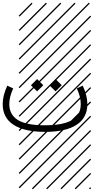

<svg xmlns="http://www.w3.org/2000/svg" viewBox="-142 -978 696 1424"><path d="M-87.9 -342.8 -43.9 -322.3Q-73.2 -259.3 -73.2 -206.5Q-73.2 -128.9 -11 -88.9Q51.3 -48.8 192.4 -48.8Q287.6 -48.8 346.9 -67.9Q406.2 -86.9 431.6 -121.1Q457 -155.3 457 -206.5Q457 -259.3 427.7 -322.3L471.7 -342.8Q505.9 -268.6 505.9 -206.5Q505.9 -103.5 425.3 -51.8Q344.7 0 192.4 0Q40 0 -41 -52Q-122.1 -104 -122.1 -206.5Q-122.1 -268.6 -87.9 -342.8ZM526.9 410.6 533.7 417.5 525.4 425.8 518.6 418.9ZM526.9 304.7 533.7 311.5 419.4 425.8 412.6 418.9ZM526.9 198.7 533.7 205.6 313.5 425.8 306.6 418.9ZM526.9 92.3 533.7 99.1 207.5 425.8 200.7 418.9ZM526.9 -13.2 533.7 -6.3 101.6 425.8 94.7 418.9ZM526.9 -119.1 533.7 -112.3 3.4 418 -3.4 411.1ZM526.9 -225.6 533.7 -218.8 3.4 311.5 -3.4 304.7ZM526.9 -331.5 533.7 -324.7 3.4 205.6 -3.4 198.7ZM526.9 -438 533.7 -431.2 3.4 99.1 -3.4 92.3ZM526.9 -543.5 533.7 -536.6 3.4 -6.3 -3.4 -13.2ZM526.9 -649.4 533.7 -642.6 3.4 -112.3 -3.4 -119.1ZM526.9 -755.9 533.7 -749 3.4 -218.8 -3.4 -225.6ZM526.9 -861.8 533.7 -855 3.4 -324.7 -3.4 -331.5ZM516.6 -958 523.4 -951.2 3.4 -431.2 -3.4 -438ZM411.1 -958 418 -951.2 3.4 -536.6 -3.4 -543.5ZM305.2 -958 312 -951.2 3.4 -642.6 -3.4 -649.4ZM198.7 -958 205.6 -951.2 3.4 -749 -3.4 -755.9ZM92.3 -958 99.1 -951.2 3.4 -855 -3.4 -861.8ZM224.1 -345.7 270 -391.6 315.9 -345.7 270 -300.3ZM87.4 -345.7 133.3 -391.6 179.2 -345.7 133.3 -300.3Z"/></svg>

Font: AzarMehrMSRS2
Style: Regular
Weight: 1
Designer: Amin Abedi
Version: Version 1.00